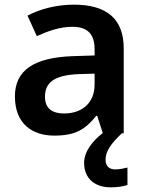

<svg xmlns="http://www.w3.org/2000/svg" viewBox="-20 -572 628 824"><path d="M433 113C433 76 458 43 503 0H511V-364C511 -492 437 -552 297 -552C222 -552 151 -533 98 -505L138 -417C187 -439 237 -457 291 -457C351 -457 386 -430 386 -361V-334L292 -331C125 -325 44 -270 44 -158C44 -43 116 10 213 10C303 10 346 -16 393 -75H397L421 -1C378 32 341 78 341 127C341 191 383 232 456 232C486 232 507 228 527 222V147C515 150 495 155 474 155C449 155 433 141 433 113ZM320 -254 386 -256V-210C386 -127 329 -85 255 -85C206 -85 173 -105 173 -157C173 -215 209 -250 320 -254Z"/></svg>

Font: Noto Sans Telugu SemiBold
Style: Regular
Weight: 600
Designer: Jelle Bosma - Monotype Design Team
Foundry: Monotype Imaging Inc.
Version: Version 2.005